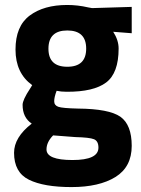

<svg xmlns="http://www.w3.org/2000/svg" viewBox="-20 -530 574 780"><path d="M176.8 -332Q176.8 -258.8 253.4 -258.8Q330.1 -258.8 330.1 -332.5Q330.1 -406.2 253.4 -406.2Q176.8 -406.2 176.8 -332ZM168.9 77.1Q168.9 120.1 274.4 120.1Q379.9 120.1 379.9 69.8Q379.9 43 361.8 35.6Q343.8 28.3 286.1 26.9L195.8 20Q168.9 47.4 168.9 77.1ZM37.1 90.8Q37.1 27.8 108.9 -27.8Q71.8 -52.7 71.8 -104Q71.8 -124 102.1 -169.9L110.8 -184.1Q43 -232.9 43 -328.6Q43 -423.8 100.6 -466.8Q158.2 -509.8 252.9 -509.8Q295.9 -509.8 337.9 -500L354 -497.1L515.1 -502V-395L439.9 -400.9Q461.9 -366.7 461.9 -333Q461.9 -232.9 411.1 -194.8Q360.4 -156.7 251 -157.2Q228 -157.2 210 -161.1Q200.2 -135.3 200.2 -118.7Q200.2 -102.1 216.8 -96.2Q233.4 -90.3 296.9 -88.9Q422.9 -87.9 469.2 -55.7Q515.1 -22.9 515.1 62.5Q515.1 147.9 449.2 189Q382.8 230 270.5 230Q158.2 230 97.7 200.2Q37.1 170.4 37.1 90.8Z"/></svg>

Font: TitilliumWeb-Bold
Style: Bold
Weight: 700
Version: Version 1.001;PS 57.000;hotconv 1.0.70;makeotf.lib2.5.55311